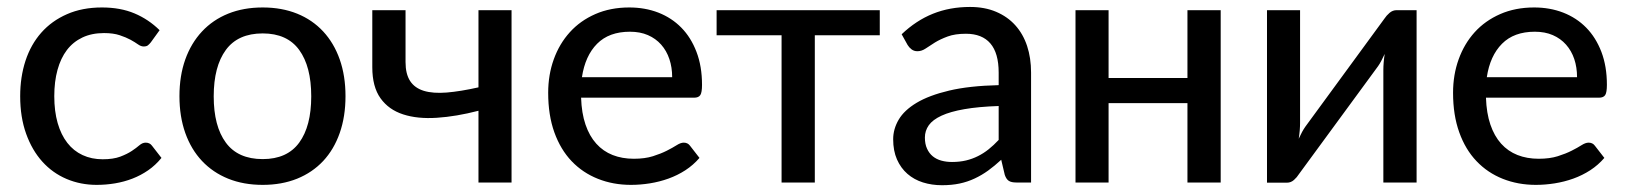

<svg xmlns="http://www.w3.org/2000/svg" viewBox="-20 -538 4794 566"><path d="M424.5 -413Q420 -407.5 415.8 -404.2Q411.5 -401 403.5 -401Q395.5 -401 386.8 -407.2Q378 -413.5 364.8 -420.8Q351.5 -428 332.8 -434.2Q314 -440.5 286.5 -440.5Q250.5 -440.5 223 -427.5Q195.5 -414.5 177.2 -390.5Q159 -366.5 149.5 -332Q140 -297.5 140 -254.5Q140 -210 150 -175.2Q160 -140.5 178.5 -116.8Q197 -93 223.5 -80.8Q250 -68.5 282.5 -68.5Q314 -68.5 334.5 -76.2Q355 -84 368.5 -93Q382 -102 391 -109.8Q400 -117.5 409.5 -117.5Q421.5 -117.5 428 -108.5L456 -72.5Q438.5 -51 416.8 -36Q395 -21 370.5 -11.5Q346 -2 319.2 2.5Q292.5 7 265 7Q217.5 7 176.2 -10.5Q135 -28 104.8 -61.5Q74.5 -95 57 -143.8Q39.5 -192.5 39.5 -254.5Q39.5 -311 55.2 -359Q71 -407 101.8 -441.8Q132.5 -476.5 177.5 -496.2Q222.5 -516 280.5 -516Q335 -516 376.5 -498.5Q418 -481 450.5 -449Z M754.5 -516Q810.5 -516 855.8 -497.8Q901 -479.5 932.8 -445.2Q964.5 -411 981.5 -362.8Q998.5 -314.5 998.5 -254.5Q998.5 -194.5 981.5 -146Q964.5 -97.5 932.8 -63.5Q901 -29.5 855.8 -11.2Q810.5 7 754.5 7Q698 7 652.8 -11.2Q607.5 -29.5 575.5 -63.5Q543.5 -97.5 526.2 -146Q509 -194.5 509 -254.5Q509 -314.5 526.2 -362.8Q543.5 -411 575.5 -445.2Q607.5 -479.5 652.8 -497.8Q698 -516 754.5 -516ZM754.5 -69Q826.5 -69 862 -117.5Q897.5 -166 897.5 -254Q897.5 -342 862 -390.8Q826.5 -439.5 754.5 -439.5Q681.5 -439.5 645.8 -390.8Q610 -342 610 -254Q610 -166 645.8 -117.5Q681.5 -69 754.5 -69Z M1488 -508V0H1390.5V-211.5Q1325 -194.5 1268 -190.8Q1211 -187 1168.5 -200.8Q1126 -214.5 1101.8 -248.2Q1077.5 -282 1077.5 -340V-508H1175.5V-355Q1175.5 -320 1189 -299.2Q1202.5 -278.5 1229.5 -270.2Q1256.5 -262 1296.8 -265.2Q1337 -268.5 1390.5 -280.5V-508Z M1961.5 -310.5Q1961.5 -339.5 1953.2 -364Q1945 -388.5 1929 -406.5Q1913 -424.5 1890 -434.5Q1867 -444.5 1837 -444.5Q1775.5 -444.5 1740.2 -409Q1705 -373.5 1695.5 -310.5ZM2042 -72.5Q2024 -51.5 2000.5 -36.2Q1977 -21 1950.5 -11.5Q1924 -2 1895.8 2.5Q1867.5 7 1840 7Q1787.5 7 1742.8 -10.8Q1698 -28.5 1665.2 -62.8Q1632.5 -97 1614.2 -147.8Q1596 -198.5 1596 -264.5Q1596 -317.5 1612.5 -363.2Q1629 -409 1659.8 -443Q1690.5 -477 1735 -496.5Q1779.5 -516 1835 -516Q1881.5 -516 1920.8 -500.8Q1960 -485.5 1988.5 -456.5Q2017 -427.5 2033.2 -385Q2049.5 -342.5 2049.5 -288Q2049.5 -265.5 2044.5 -257.8Q2039.5 -250 2026 -250H1693Q1694.5 -204.5 1706 -170.8Q1717.5 -137 1737.8 -114.5Q1758 -92 1786 -81Q1814 -70 1848.5 -70Q1881 -70 1904.8 -77.5Q1928.5 -85 1945.8 -93.8Q1963 -102.5 1974.8 -110Q1986.5 -117.5 1995.5 -117.5Q2007.5 -117.5 2014 -108.5Z M2573.5 -434H2382V0H2284V-434H2092.5V-508H2573.5Z M2924 -225.5Q2864.5 -223.5 2823 -216.2Q2781.5 -209 2755.5 -197Q2729.5 -185 2718 -168.8Q2706.5 -152.5 2706.5 -132.5Q2706.5 -113.5 2712.8 -99.8Q2719 -86 2729.8 -77.2Q2740.5 -68.5 2755 -64.5Q2769.5 -60.5 2786.5 -60.5Q2809 -60.5 2827.8 -65Q2846.5 -69.5 2863 -77.8Q2879.5 -86 2894.5 -98Q2909.5 -110 2924 -125.5ZM2638 -437Q2680.5 -477.5 2730.2 -497.5Q2780 -517.5 2839.5 -517.5Q2883 -517.5 2916.5 -503.2Q2950 -489 2973 -463.5Q2996 -438 3007.8 -402.5Q3019.5 -367 3019.5 -324V0H2976Q2961.5 0 2954 -4.8Q2946.5 -9.5 2942 -22.5L2931.5 -67Q2912 -49 2893 -35.2Q2874 -21.5 2853.2 -11.8Q2832.5 -2 2809 3Q2785.5 8 2757 8Q2727 8 2700.8 -0.2Q2674.5 -8.5 2655 -25.5Q2635.5 -42.5 2624.2 -68Q2613 -93.5 2613 -127.5Q2613 -157.5 2629.2 -185.2Q2645.5 -213 2682.2 -235Q2719 -257 2778.2 -271Q2837.5 -285 2924 -287V-324Q2924 -381.5 2899.5 -410Q2875 -438.5 2827.5 -438.5Q2795.5 -438.5 2773.8 -430.5Q2752 -422.5 2736.2 -412.8Q2720.5 -403 2708.8 -395Q2697 -387 2684.5 -387Q2674.5 -387 2667.2 -392.5Q2660 -398 2655.5 -405.5Z M3578.5 -508V0H3480.5V-234H3248V0H3150.5V-508H3248V-308H3480.5V-508Z M4156 -508V0H4058V-332Q4058 -342 4059 -354.2Q4060 -366.5 4062 -379Q4057 -368.5 4052.2 -359.2Q4047.5 -350 4042.5 -343L3809 -24.5Q3803.5 -15.5 3794.5 -7.5Q3785.5 0.5 3774 0.5H3715V-508H3812.5V-175.5Q3812.5 -165.5 3811.5 -153.2Q3810.5 -141 3808.5 -129Q3818.5 -151 3828 -164.5L4061.5 -483.5Q4067 -492 4076.2 -500Q4085.5 -508 4097 -508Z M4629 -310.5Q4629 -339.5 4620.8 -364Q4612.5 -388.5 4596.5 -406.5Q4580.5 -424.5 4557.5 -434.5Q4534.5 -444.5 4504.5 -444.5Q4443 -444.5 4407.8 -409Q4372.5 -373.5 4363 -310.5ZM4709.5 -72.5Q4691.5 -51.5 4668 -36.2Q4644.5 -21 4618 -11.5Q4591.5 -2 4563.2 2.5Q4535 7 4507.5 7Q4455 7 4410.2 -10.8Q4365.5 -28.5 4332.8 -62.8Q4300 -97 4281.8 -147.8Q4263.5 -198.5 4263.5 -264.5Q4263.5 -317.5 4280 -363.2Q4296.5 -409 4327.2 -443Q4358 -477 4402.5 -496.5Q4447 -516 4502.5 -516Q4549 -516 4588.2 -500.8Q4627.5 -485.5 4656 -456.5Q4684.5 -427.5 4700.8 -385Q4717 -342.5 4717 -288Q4717 -265.5 4712 -257.8Q4707 -250 4693.5 -250H4360.5Q4362 -204.5 4373.5 -170.8Q4385 -137 4405.2 -114.5Q4425.5 -92 4453.5 -81Q4481.5 -70 4516 -70Q4548.5 -70 4572.2 -77.5Q4596 -85 4613.2 -93.8Q4630.5 -102.5 4642.2 -110Q4654 -117.5 4663 -117.5Q4675 -117.5 4681.5 -108.5Z"/></svg>

Font: Lato 2
Style: Regular
Weight: 500
Designer: Lukasz Dziedzic with Adam Twardoch and Botio Nikoltchev
Foundry: tyPoland Lukasz Dziedzic
Version: Version 2.015; 2015-08-06; http://www.latofonts.com/